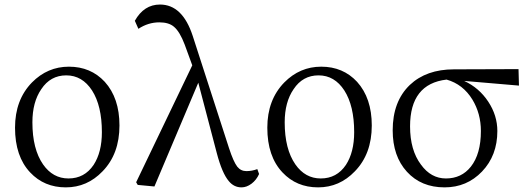

<svg xmlns="http://www.w3.org/2000/svg" viewBox="-20 -808 2317 842"><path d="M268.6 13.7Q173.8 13.7 112.3 -51.8Q45.9 -122.1 45.9 -248Q45.9 -370.1 120.1 -446.3Q188.5 -515.6 282.2 -515.6Q377.9 -515.6 439.5 -449.2Q503.9 -377.9 503.9 -257.8Q503.9 -132.8 429.7 -56.6Q362.3 13.7 268.6 13.7ZM280.3 -25.4Q350.6 -25.4 390.6 -85Q426.8 -140.6 426.8 -228.5Q426.8 -343.8 383.8 -411.1Q340.8 -477.5 270.5 -477.5Q201.2 -477.5 161.1 -417Q122.1 -360.4 122.1 -271.5Q122.1 -154.3 168.9 -86.9Q211.9 -25.4 280.3 -25.4Z M1039.1 13.7Q1005.9 13.7 983.4 -13.7Q954.1 -47.9 930.7 -136.7L849.6 -445.3L657.2 9.8L584 2.9L577.1 -8.8L823.2 -521.5L790 -612.3Q768.6 -668.9 743.2 -690.4Q720.7 -710 678.7 -710Q629.9 -710 586.9 -681.6L571.3 -716.8Q611.3 -788.1 681.6 -788.1Q780.3 -788.1 825.2 -650.4L984.4 -158.2Q1003.9 -98.6 1020.5 -77.1Q1036.1 -57.6 1060.5 -57.6Q1085 -57.6 1108.4 -66.4L1116.2 -44.9Q1104.5 -18.6 1083 -2.4Q1061.5 13.7 1039.1 13.7Z M1375 13.7Q1280.3 13.7 1218.8 -51.8Q1152.3 -122.1 1152.3 -248Q1152.3 -370.1 1226.6 -446.3Q1294.9 -515.6 1388.7 -515.6Q1484.4 -515.6 1545.9 -449.2Q1610.4 -377.9 1610.4 -257.8Q1610.4 -132.8 1536.1 -56.6Q1468.8 13.7 1375 13.7ZM1386.7 -25.4Q1457 -25.4 1497.1 -85Q1533.2 -140.6 1533.2 -228.5Q1533.2 -343.8 1490.2 -411.1Q1447.3 -477.5 1377 -477.5Q1307.6 -477.5 1267.6 -417Q1228.5 -360.4 1228.5 -271.5Q1228.5 -154.3 1275.4 -86.9Q1318.4 -25.4 1386.7 -25.4Z M1929.7 13.7Q1827.1 13.7 1764.6 -54.7Q1702.1 -123 1702.1 -236.3Q1702.1 -363.3 1777.3 -435.5Q1849.6 -503.9 1970.7 -503.9L2253.9 -504.9L2255.9 -432.6L2015.6 -453.1Q2081.1 -422.9 2121.1 -362.3Q2161.1 -301.8 2161.1 -233.4Q2161.1 -126 2093.8 -55.7Q2027.3 13.7 1929.7 13.7ZM1935.5 -25.4Q2003.9 -25.4 2044.9 -77.1Q2088.9 -132.8 2088.9 -233.4Q2088.9 -309.6 2051.8 -371.1Q2010.7 -438.5 1938.5 -459Q1778.3 -440.4 1778.3 -253.9Q1778.3 -149.4 1826.2 -85.9Q1870.1 -25.4 1935.5 -25.4Z"/></svg>

Font: Bpmf Zihi Box R
Style: R
Weight: 400
Foundry: But Ko
Version: Version 1.320